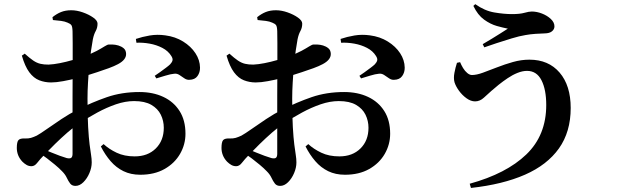

<svg xmlns="http://www.w3.org/2000/svg" viewBox="-20 -842 3040 938"><path d="M238.6 -744.1 236.3 -758Q256.9 -774.7 278.5 -783.3Q300.1 -791.9 328.2 -791.9Q355.2 -791.9 384.6 -781.6Q414 -771.3 435.2 -756.4Q456.5 -741.4 456.5 -726.8Q456.5 -706.4 447.6 -690.4Q438.7 -674.5 433.7 -650Q429.7 -629.1 424.9 -595.6Q420.1 -562 416.3 -521.3Q412.4 -480.5 410 -438.8Q407.5 -397.1 407.5 -360.6Q407.5 -274.8 410.6 -221.2Q413.7 -167.5 417.8 -135.7Q421.9 -103.8 425 -84.8Q428.1 -65.8 428.1 -48.4Q428.1 -23 416.8 3.6Q405.6 30.1 387.3 48.2Q369 66.2 348.7 66.2Q331.7 66.2 322.8 54.6Q313.8 42.9 306.2 26.4Q298.6 9.9 283 -5.6Q267.2 -21.9 248.2 -37.6Q229.2 -53.4 210.3 -67.8Q191.4 -82.1 174 -93.8L189.5 -114.3Q209.9 -105.8 231.3 -96.9Q252.6 -88 272.3 -80.9Q291.9 -73.8 306.1 -69.7Q322.4 -66.1 328.4 -71.4Q334.4 -76.8 334.4 -90.3Q334.4 -136.3 334.4 -210.3Q334.4 -284.3 334.4 -372.3Q334.4 -404.7 334.7 -450.3Q335.1 -496 335.1 -544Q335.1 -591.9 335.1 -631.3Q335.1 -670.8 334.4 -689.7Q333.6 -712.5 328.5 -719.3Q323.5 -726.1 310.3 -731.3Q296.5 -737.5 278.9 -739.8Q261.2 -742.1 238.6 -744.1ZM100.7 -579.9Q124.8 -558.2 142.2 -546.3Q159.7 -534.4 177.3 -530.3Q194.9 -526.2 217.5 -526.4Q241.5 -527.4 272.3 -533.5Q303.2 -539.5 334.3 -548.6Q365.5 -557.8 390 -566.5Q428.5 -580.3 452.8 -593.5Q477.1 -606.7 491.2 -615.7Q505.2 -624.6 512.3 -624.6Q517.2 -624.6 530.3 -624.4Q543.5 -624.1 558.3 -619.8Q573.1 -615.4 584.2 -606.2Q595.4 -597 596.1 -578.9Q596.8 -550.1 556.9 -528.8Q538.3 -518.8 511.3 -508.9Q484.2 -499 454.7 -489.4Q425.2 -479.8 398.3 -471.3Q383.7 -467 353.1 -459.4Q322.5 -451.8 288.6 -445.5Q254.7 -439.2 229.4 -439.2Q198.9 -439.2 171.7 -449.8Q144.5 -460.3 123.1 -489Q101.8 -517.8 86.8 -570.2ZM159.6 -179.5Q176.7 -188.9 208.8 -211.5Q240.9 -234.2 280.4 -260.4Q319.8 -286.6 358.6 -306.1Q429.4 -342.2 502.1 -367.3Q574.9 -392.4 661.4 -392.4Q727.4 -392.4 778 -368.6Q828.6 -344.8 857.3 -299.6Q886.1 -254.4 886.1 -188.5Q886.1 -136.3 859.7 -90.3Q833.2 -44.3 783.8 -16.3Q734.3 11.7 665.3 11.7Q618.9 11.7 583.2 -5.8Q547.4 -23.3 520.4 -54.6Q493.4 -85.8 472.7 -126.6L486.1 -138Q512.2 -113.8 549.8 -95.9Q587.3 -78 638 -78Q702 -78 741.1 -116.7Q780.2 -155.5 780.2 -217.8Q780.2 -251.7 765.7 -281.5Q751.1 -311.3 719.4 -329.7Q687.6 -348.2 635.1 -348.2Q592.5 -348.2 546.6 -332.5Q500.7 -316.7 455.7 -292.3Q410.7 -267.8 369.2 -240.6Q341.2 -222.4 309.5 -194.7Q277.8 -167 249.1 -138.8Q220.4 -110.5 198.7 -88Q174.4 -63 161.8 -46.5Q149.3 -30 133.7 -30Q120.9 -30 110 -36.2Q99.1 -42.4 89.2 -52.3Q75.4 -66.9 68.7 -83.9Q62.1 -100.9 62.1 -119.1Q62.1 -148.1 69.9 -157.2Q77.6 -166.2 99.7 -165.6Q118 -164.5 131.2 -168.4Q144.4 -172.3 159.6 -179.5ZM646.5 -633.2 643.8 -651.8Q675 -662.4 711.5 -668.6Q747.9 -674.8 787.4 -669.3Q836.2 -663 874.6 -639.2Q912.9 -615.4 934.8 -582Q956.7 -548.6 957.2 -511.6Q957.5 -488.2 944.8 -470.4Q932.2 -452.6 905 -452.1Q892.5 -451.3 880.8 -459.3Q869 -467.3 856.9 -475.5Q844.7 -483.6 831.1 -481.8Q814.3 -480.5 787.6 -472.3Q761 -464.1 743.8 -459L735.9 -471.7Q746.2 -478.5 761.2 -489.2Q776.2 -499.9 790.6 -510.8Q805 -521.6 811.3 -527.9Q820.8 -538.1 822.8 -547.1Q824.9 -556 816.9 -568.5Q801.5 -593.4 773 -608.1Q744.6 -622.8 711.1 -628.8Q677.7 -634.8 646.5 -633.2Z M1238.6 -744.1 1236.3 -758Q1256.9 -774.7 1278.5 -783.3Q1300.1 -791.9 1328.2 -791.9Q1355.2 -791.9 1384.6 -781.6Q1414 -771.3 1435.2 -756.4Q1456.5 -741.4 1456.5 -726.8Q1456.5 -706.4 1447.6 -690.4Q1438.7 -674.5 1433.7 -650Q1429.7 -629.1 1424.9 -595.6Q1420.1 -562 1416.3 -521.3Q1412.4 -480.5 1410 -438.8Q1407.5 -397.1 1407.5 -360.6Q1407.5 -274.8 1410.6 -221.2Q1413.7 -167.5 1417.8 -135.7Q1421.9 -103.8 1425 -84.8Q1428.1 -65.8 1428.1 -48.4Q1428.1 -23 1416.8 3.6Q1405.6 30.1 1387.3 48.2Q1369 66.2 1348.7 66.2Q1331.7 66.2 1322.8 54.6Q1313.8 42.9 1306.2 26.4Q1298.6 9.9 1283 -5.6Q1267.2 -21.9 1248.2 -37.6Q1229.2 -53.4 1210.3 -67.8Q1191.4 -82.1 1174 -93.8L1189.5 -114.3Q1209.9 -105.8 1231.3 -96.9Q1252.6 -88 1272.3 -80.9Q1291.9 -73.8 1306.1 -69.7Q1322.4 -66.1 1328.4 -71.4Q1334.4 -76.8 1334.4 -90.3Q1334.4 -136.3 1334.4 -210.3Q1334.4 -284.3 1334.4 -372.3Q1334.4 -404.7 1334.7 -450.3Q1335.1 -496 1335.1 -544Q1335.1 -591.9 1335.1 -631.3Q1335.1 -670.8 1334.4 -689.7Q1333.6 -712.5 1328.5 -719.3Q1323.5 -726.1 1310.3 -731.3Q1296.5 -737.5 1278.9 -739.8Q1261.2 -742.1 1238.6 -744.1ZM1100.7 -579.9Q1124.8 -558.2 1142.2 -546.3Q1159.7 -534.4 1177.3 -530.3Q1194.9 -526.2 1217.5 -526.4Q1241.5 -527.4 1272.3 -533.5Q1303.2 -539.5 1334.3 -548.6Q1365.5 -557.8 1390 -566.5Q1428.5 -580.3 1452.8 -593.5Q1477.1 -606.7 1491.2 -615.7Q1505.2 -624.6 1512.3 -624.6Q1517.2 -624.6 1530.3 -624.4Q1543.5 -624.1 1558.3 -619.8Q1573.1 -615.4 1584.2 -606.2Q1595.4 -597 1596.1 -578.9Q1596.8 -550.1 1556.9 -528.8Q1538.3 -518.8 1511.3 -508.9Q1484.2 -499 1454.7 -489.4Q1425.2 -479.8 1398.3 -471.3Q1383.7 -467 1353.1 -459.4Q1322.5 -451.8 1288.6 -445.5Q1254.7 -439.2 1229.4 -439.2Q1198.9 -439.2 1171.7 -449.8Q1144.5 -460.3 1123.1 -489Q1101.8 -517.8 1086.8 -570.2ZM1159.6 -179.5Q1176.7 -188.9 1208.8 -211.5Q1240.9 -234.2 1280.4 -260.4Q1319.8 -286.6 1358.6 -306.1Q1429.4 -342.2 1502.1 -367.3Q1574.9 -392.4 1661.4 -392.4Q1727.4 -392.4 1778 -368.6Q1828.6 -344.8 1857.3 -299.6Q1886.1 -254.4 1886.1 -188.5Q1886.1 -136.3 1859.7 -90.3Q1833.2 -44.3 1783.8 -16.3Q1734.3 11.7 1665.3 11.7Q1618.9 11.7 1583.2 -5.8Q1547.4 -23.3 1520.4 -54.6Q1493.4 -85.8 1472.7 -126.6L1486.1 -138Q1512.2 -113.8 1549.8 -95.9Q1587.3 -78 1638 -78Q1702 -78 1741.1 -116.7Q1780.2 -155.5 1780.2 -217.8Q1780.2 -251.7 1765.7 -281.5Q1751.1 -311.3 1719.4 -329.7Q1687.6 -348.2 1635.1 -348.2Q1592.5 -348.2 1546.6 -332.5Q1500.7 -316.7 1455.7 -292.3Q1410.7 -267.8 1369.2 -240.6Q1341.2 -222.4 1309.5 -194.7Q1277.8 -167 1249.1 -138.8Q1220.4 -110.5 1198.7 -88Q1174.4 -63 1161.8 -46.5Q1149.3 -30 1133.7 -30Q1120.9 -30 1110 -36.2Q1099.1 -42.4 1089.2 -52.3Q1075.4 -66.9 1068.7 -83.9Q1062.1 -100.9 1062.1 -119.1Q1062.1 -148.1 1069.9 -157.2Q1077.6 -166.2 1099.7 -165.6Q1118 -164.5 1131.2 -168.4Q1144.4 -172.3 1159.6 -179.5ZM1646.5 -633.2 1643.8 -651.8Q1675 -662.4 1711.5 -668.6Q1747.9 -674.8 1787.4 -669.3Q1836.2 -663 1874.6 -639.2Q1912.9 -615.4 1934.8 -582Q1956.7 -548.6 1957.2 -511.6Q1957.5 -488.2 1944.8 -470.4Q1932.2 -452.6 1905 -452.1Q1892.5 -451.3 1880.8 -459.3Q1869 -467.3 1856.9 -475.5Q1844.7 -483.6 1831.1 -481.8Q1814.3 -480.5 1787.6 -472.3Q1761 -464.1 1743.8 -459L1735.9 -471.7Q1746.2 -478.5 1761.2 -489.2Q1776.2 -499.9 1790.6 -510.8Q1805 -521.6 1811.3 -527.9Q1820.8 -538.1 1822.8 -547.1Q1824.9 -556 1816.9 -568.5Q1801.5 -593.4 1773 -608.1Q1744.6 -622.8 1711.1 -628.8Q1677.7 -634.8 1646.5 -633.2Z M2227.8 -538.3Q2233.5 -524.3 2242.3 -509.6Q2251.2 -494.8 2262.9 -485.2Q2274.6 -475.5 2285.6 -475.5Q2308.3 -475.5 2339.6 -487Q2370.8 -498.4 2408.2 -513Q2445.7 -527.7 2486 -539.1Q2526.4 -550.5 2566.4 -550.5Q2659.8 -550.5 2713.9 -487.4Q2768.1 -424.2 2768.1 -314.6Q2768.1 -197.8 2710.7 -117Q2653.3 -36.3 2544.8 11.4Q2436.3 59.1 2280.8 76.2L2274.7 55.6Q2453.6 6.3 2551.1 -87.3Q2648.6 -181 2648.6 -329Q2648.6 -404.7 2625.2 -450.2Q2601.8 -495.7 2554.8 -495.7Q2532.5 -495.7 2508 -485.8Q2483.6 -476 2460.2 -460.1Q2436.7 -444.3 2416.1 -427.8Q2395.5 -411.2 2380.8 -398.1Q2364 -383.3 2344.2 -365Q2324.4 -346.7 2300.9 -346.7Q2280.3 -346.7 2259.1 -361.9Q2237.9 -377.2 2222.2 -398.9Q2206.6 -420.7 2200.6 -439.7Q2195 -459.8 2200.1 -486.4Q2205.2 -513 2212.5 -535.2ZM2292.6 -813.2 2301.9 -821.7Q2347.7 -789.1 2395.3 -781.1Q2442.9 -773.1 2481.3 -773.1Q2519.7 -773.1 2542 -779.4Q2564.2 -785.7 2577.7 -785.7Q2602.5 -785.7 2627.9 -775.8Q2653.4 -765.8 2671 -749.3Q2688.7 -732.8 2688.7 -713.1Q2688.7 -699.2 2676.8 -689.2Q2664.9 -679.1 2640.2 -678.8Q2623.7 -678.6 2596.6 -676.7Q2569.5 -674.8 2547.8 -670.8Q2517.5 -665.9 2479.8 -654.4Q2442.1 -642.9 2406.2 -631.2Q2370.3 -619.5 2346 -610.7L2338.2 -626.3Q2358.8 -638.3 2381.8 -652.2Q2404.9 -666.2 2425.9 -679.6Q2447 -693 2461 -702Q2439 -706.2 2407.5 -715Q2376 -723.8 2344.9 -746.2Q2313.7 -768.7 2292.6 -813.2Z"/></svg>

Font: Source Han Serif JP VF
Style: Regular
Weight: 250
Designer: Ryoko NISHIZUKA 西塚涼子 (kana & ideographs); Frank Grießhammer (Latin, Greek & Cyrillic); Wenlong ZHANG 张文龙 (bopomofo); San
Foundry: Adobe
Version: Version 2.001;hotconv 1.1.0;makeotfexe 2.6.0